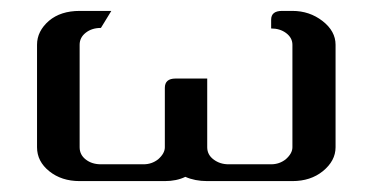

<svg xmlns="http://www.w3.org/2000/svg" viewBox="-20 -332 683 352"><path d="M47.9 -62V-250Q47.9 -274.9 69.8 -293.9Q91.3 -312 126 -312H184.1L165 -280.8Q148.4 -280.8 137.2 -272Q126 -263.2 126 -250V-62Q126 -48.3 137.2 -39.6Q148.4 -30.8 165 -30.8H243.2Q258.3 -30.8 270 -40Q282.2 -50.8 282.2 -62V-170.9Q282.2 -188 301.8 -188H359.9V-62Q359.9 -48.3 371.6 -39.6Q383.3 -30.8 398.9 -30.8H477.1Q492.2 -30.8 503.9 -40Q516.1 -50.8 516.1 -62V-250Q516.1 -262.7 504.4 -271.5Q493.2 -279.8 477.1 -279.8V-295.9Q477.1 -312 497.1 -312H516.1Q547.4 -312 571.3 -293.5Q595.2 -274.9 595.2 -250V-62Q595.2 -37.1 571.8 -18.1Q549.3 0 516.1 0H359.9Q337.4 0 319.8 -7.8Q303.7 0 282.2 0H126Q92.8 0 70.3 -18.1Q47.9 -36.1 47.9 -62Z"/></svg>

Font: Hhenum
Style: Regular
Weight: 400
Designer: T. Christopher White
Version: Version 1.0